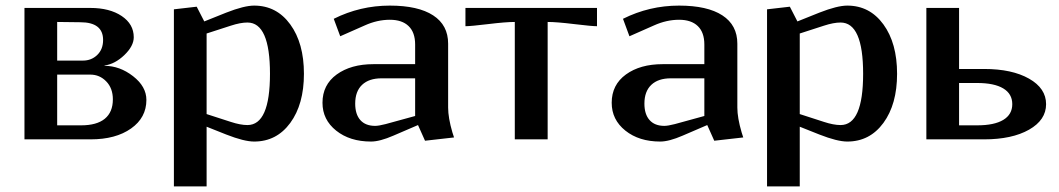

<svg xmlns="http://www.w3.org/2000/svg" viewBox="-20 -495 3761 682"><path d="M66.9 -466.8H300.8Q369.6 -466.8 412.4 -438Q455.1 -409.2 455.1 -362.8Q455.1 -331.5 421.9 -299.6Q388.7 -267.6 351.1 -262.2V-261.2Q405.3 -261.2 452.6 -224.4Q500 -187.5 500 -140.1Q500 -77.1 445.6 -38.6Q391.1 0 301.8 0H66.9ZM183.1 -417V-279.8H274.9Q304.7 -279.8 325.4 -299.8Q346.2 -319.8 346.2 -353Q346.2 -416 265.1 -416ZM183.1 -230V-49.8H268.1Q323.7 -49.8 352.3 -73.2Q380.9 -96.7 380.9 -142.1Q380.9 -181.6 357.4 -205.8Q334 -230 300.8 -230Z M597.7 -461.9 678.7 -471.2 705.6 -418.9 783.7 -450.2Q847.2 -475.1 882.8 -475.1Q962.4 -475.1 1011 -408.4Q1059.6 -341.8 1059.6 -232.9Q1059.6 -124.5 1011 -58.3Q962.4 7.8 882.8 7.8Q847.2 7.8 783.7 -17.1L713.9 -44.9V167H597.7ZM713.9 -376V-89.8L799.8 -62Q834 -50.8 858.9 -50.8Q939 -50.8 939 -232.9Q939 -415 858.9 -415Q834 -415 799.8 -403.8Z M1364.7 -475.1Q1465.3 -475.1 1518.6 -440.4Q1571.8 -405.8 1571.8 -339.8V-112.8Q1571.8 -76.7 1586.9 -24.9L1592.8 -6.8L1489.7 4.9L1464.8 -50.8L1377.4 -13.2Q1329.1 7.8 1297.9 7.8Q1222.7 7.8 1174.1 -31Q1125.5 -69.8 1125.5 -129.9Q1125.5 -193.8 1176 -230.5Q1226.6 -267.1 1306.6 -267.1H1454.6V-336.9Q1454.6 -379.9 1431.4 -402.3Q1408.2 -424.8 1364.7 -424.8Q1320.3 -424.8 1275.9 -404.8L1188.5 -366.2L1165.5 -428.2Q1259.3 -475.1 1364.7 -475.1ZM1454.6 -83V-216.8H1335.4Q1290.5 -216.8 1266.1 -193.6Q1241.7 -170.4 1241.7 -127Q1241.7 -88.9 1260 -68.4Q1278.3 -47.9 1312.5 -47.9Q1325.2 -47.9 1349.6 -54.2Z M1633.3 -466.8H2100.6V-401.9Q2082 -401.9 2019.8 -409.4Q1957.5 -417 1925.3 -417V0H1808.6V-417Q1776.4 -417 1714.1 -409.4Q1651.9 -401.9 1633.3 -401.9Z M2392.1 -475.1Q2492.7 -475.1 2545.9 -440.4Q2599.1 -405.8 2599.1 -339.8V-112.8Q2599.1 -76.7 2614.3 -24.9L2620.1 -6.8L2517.1 4.9L2492.2 -50.8L2404.8 -13.2Q2356.4 7.8 2325.2 7.8Q2250 7.8 2201.4 -31Q2152.8 -69.8 2152.8 -129.9Q2152.8 -193.8 2203.4 -230.5Q2253.9 -267.1 2334 -267.1H2481.9V-336.9Q2481.9 -379.9 2458.7 -402.3Q2435.5 -424.8 2392.1 -424.8Q2347.7 -424.8 2303.2 -404.8L2215.8 -366.2L2192.9 -428.2Q2286.6 -475.1 2392.1 -475.1ZM2481.9 -83V-216.8H2362.8Q2317.9 -216.8 2293.5 -193.6Q2269 -170.4 2269 -127Q2269 -88.9 2287.4 -68.4Q2305.7 -47.9 2339.8 -47.9Q2352.5 -47.9 2377 -54.2Z M2704.6 -461.9 2785.6 -471.2 2812.5 -418.9 2890.6 -450.2Q2954.1 -475.1 2989.7 -475.1Q3069.3 -475.1 3117.9 -408.4Q3166.5 -341.8 3166.5 -232.9Q3166.5 -124.5 3117.9 -58.3Q3069.3 7.8 2989.7 7.8Q2954.1 7.8 2890.6 -17.1L2820.8 -44.9V167H2704.6ZM2820.8 -376V-89.8L2906.7 -62Q2940.9 -50.8 2965.8 -50.8Q3045.9 -50.8 3045.9 -232.9Q3045.9 -415 2965.8 -415Q2940.9 -415 2906.7 -403.8Z M3386.7 -49.8H3450.7Q3511.7 -49.8 3543.7 -69.1Q3575.7 -88.4 3575.7 -125Q3575.7 -161.6 3543.7 -180.9Q3511.7 -200.2 3450.7 -200.2H3386.7ZM3270.5 -466.8H3386.7V-250H3475.6Q3574.7 -250 3635.3 -215.6Q3695.8 -181.2 3695.8 -125Q3695.8 -68.8 3635.3 -34.4Q3574.7 0 3475.6 0H3270.5Z"/></svg>

Font: Resagokr
Style: Bold
Weight: 600
Designer: gluk
Foundry: gluk
Version: Version 0.95